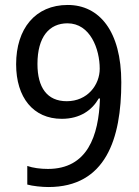

<svg xmlns="http://www.w3.org/2000/svg" viewBox="-20 -744 560 774"><path d="M469 -412C469 -619 380 -724 253 -724C122 -724 45 -628 45 -485C45 -351 114 -265 229 -265C303 -265 351 -300 378 -347H383C378 -195 332 -63 173 -63C143 -63 113 -67 90 -75V0C111 6 149 10 175 10C406 10 469 -184 469 -412ZM252 -650C344 -650 382 -546 382 -467C382 -402 333 -336 249 -336C170 -336 131 -391 131 -486C131 -596 179 -650 252 -650Z"/></svg>

Font: Noto Sans Gujarati UI SemiCondensed
Style: Regular
Weight: 400
Width: 4
Designer: Jelle Bosma - Monotype Design Team, Universal Thirst
Foundry: Monotype Imaging Inc.
Version: Version 2.106